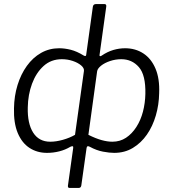

<svg xmlns="http://www.w3.org/2000/svg" viewBox="-20 -762 854 947"><path d="M323 165Q314 165 315 154L341 -32Q342 -39 339 -40.5Q336 -42 327 -38Q302 -23 272.5 -15.5Q243 -8 212 -8Q163 -8 125.5 -32.5Q88 -57 67.5 -106Q47 -155 49 -228Q50 -289 66.5 -342.5Q83 -396 112.5 -437Q142 -478 182.5 -501Q223 -524 272 -524Q299 -524 329 -516.5Q359 -509 393 -488Q404 -482 405 -491L438 -729Q440 -742 454 -742H495Q506 -742 504 -729L471 -491Q470 -486 473.5 -485Q477 -484 482 -488Q510 -507 539 -515.5Q568 -524 597 -524Q648 -524 687 -498.5Q726 -473 747 -423.5Q768 -374 765 -302Q764 -245 748.5 -192Q733 -139 704.5 -98Q676 -57 635.5 -32.5Q595 -8 543 -8Q520 -8 488 -14Q456 -20 423 -38Q416 -42 412 -40.5Q408 -39 407 -32L381 153Q379 165 368 165ZM228 -63Q257 -63 290.5 -72.5Q324 -82 350 -97L394 -412Q396 -426 380 -439.5Q364 -453 338.5 -461.5Q313 -470 285 -470Q232 -470 195 -436.5Q158 -403 138 -349Q118 -295 117 -232Q115 -153 143.5 -108Q172 -63 228 -63ZM534 -63Q572 -63 601.5 -82.5Q631 -102 652.5 -135.5Q674 -169 685 -211Q696 -253 697 -299Q699 -392 665 -431Q631 -470 578 -470Q550 -470 523 -461Q496 -452 478.5 -438Q461 -424 459 -410L416 -97Q452 -79 481 -71Q510 -63 534 -63Z"/></svg>

Font: Libre Franklin Light
Style: Italic
Weight: 300
Italic angle: -8°
Designer: Pablo Impallari, Rodrigo Fuenzalida, Nhung Nguyen
Foundry: Impallari Type
Version: Version 3.000